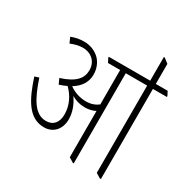

<svg xmlns="http://www.w3.org/2000/svg" viewBox="-174 -934 1075 1096"><g transform="rotate(30 363.0 -386.5)"><path d="M204 -88C264 -88 305 -132 305 -198C305 -243 289 -286 261 -327C287 -312 316 -303 349 -303C375 -303 399 -309 418 -319V-14L449 5H455V-589H596V-14L627 5H634V-589H726V-595L712 -622H634V-754L603 -778H597V-622H324V-616L338 -589H418V-362C397 -346 371 -336 338 -336C296 -336 257 -350 227 -372C279 -404 300 -445 300 -490C300 -527 287 -560 265 -584C239 -611 201 -627 160 -627C131 -627 104 -622 76 -611L92 -575C121 -587 146 -593 170 -593C227 -593 267 -556 267 -500C267 -447 235 -406 140 -376L156 -341C174 -347 190 -353 204 -360C244 -321 270 -269 270 -210C270 -158 244 -125 196 -125C122 -125 80 -201 40 -321L12 -312C54 -183 103 -88 204 -88Z"/></g></svg>

Font: Noto Serif Devanagari ExtraCondensed ExtraLight
Style: Regular
Weight: 200
Width: 2
Designer: Universal Thirst, Indian Type Foundry and the Monotype Design Team
Foundry: Monotype Imaging Inc.
Version: Version 2.004